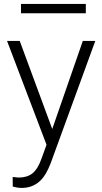

<svg xmlns="http://www.w3.org/2000/svg" viewBox="-20 -735 515 969"><path d="M243.7 -84 397.9 -528.3H460.9L235.4 89.8L223.6 117.2Q180.2 213.4 89.4 213.4Q68.4 213.4 44.4 206.5L43.9 158.2L74.2 161.1Q117.2 161.1 143.8 139.9Q170.4 118.7 189 66.9L214.8 -4.4L15.6 -528.3H79.6ZM413.1 -668H85.9V-715.3H413.1Z"/></svg>

Font: RobotoInd Light
Style: Regular
Weight: 300
Designer: Google
Version: Version 2.001151; 2014